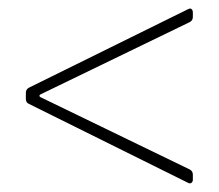

<svg xmlns="http://www.w3.org/2000/svg" viewBox="-20 -494 516 453"><path d="M423 -63 48 -249Q41 -252 41 -261V-275Q41 -283 48 -287L423 -472L428 -474Q431 -474 433 -471.5Q435 -469 435 -465V-454Q435 -446 428 -442L75 -271Q71 -268 75 -265L428 -94Q435 -90 435 -82V-70Q435 -65 431.5 -62.5Q428 -60 423 -63Z"/></svg>

Font: Barlow Semi Condensed Thin
Style: Regular
Weight: 250
Width: 4
Designer: Jeremy Tribby
Foundry: Tribby Type
Version: Version 1.408